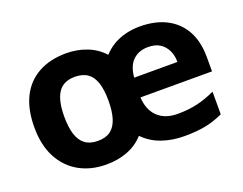

<svg xmlns="http://www.w3.org/2000/svg" viewBox="-93 -783 1164 918"><g transform="rotate(-20 489.0 -324.0)"><path d="M683 -607Q761 -607 817.5 -578Q874 -549 904.5 -494Q935 -439 935 -359V-287H571Q574 -223 611 -187.5Q648 -152 712 -152Q767 -152 812 -162.5Q857 -173 904 -195V-80Q862 -60 816.5 -50.5Q771 -41 706 -41Q644 -41 591.5 -59.5Q539 -78 501 -117Q467 -79 418 -60Q369 -41 310 -41Q232 -41 172.5 -74Q113 -107 79 -170.5Q45 -234 45 -325Q45 -416 76 -478.5Q107 -541 166.5 -574Q226 -607 309 -607Q364 -607 413 -588Q462 -569 496 -531Q520 -557 548.5 -573.5Q577 -590 611 -598.5Q645 -607 683 -607ZM309 -487Q250 -487 223.5 -446.5Q197 -406 197 -325Q197 -271 208.5 -234.5Q220 -198 245 -179.5Q270 -161 310 -161Q350 -161 374.5 -179.5Q399 -198 410.5 -234.5Q422 -271 422 -325Q422 -379 410.5 -415Q399 -451 374 -469Q349 -487 309 -487ZM686 -501Q640 -501 610 -473Q580 -445 575 -386H795Q795 -419 782.5 -445Q770 -471 746.5 -486Q723 -501 686 -501Z"/></g></svg>

Font: Noto Sans Tamil UI
Style: Regular
Weight: 400
Designer: Jelle Bosma - Monotype Design Team
Foundry: Monotype Imaging Inc.
Version: Version 2.004